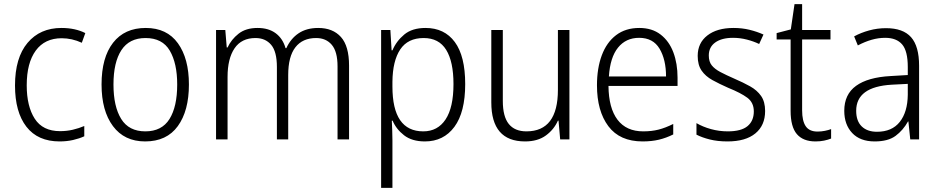

<svg xmlns="http://www.w3.org/2000/svg" viewBox="-20 -678 4567 934"><path d="M270 10Q164 10 108.5 -61.5Q53 -133 53 -262Q53 -397 114 -469.5Q175 -542 279 -542Q313 -542 342.5 -535.5Q372 -529 395 -517L378 -470Q330 -492 280 -492Q198 -492 154 -432Q110 -372 110 -263Q110 -161 149 -100.5Q188 -40 272 -40Q305 -40 334.5 -47Q364 -54 390 -65V-15Q366 -4 335.5 3Q305 10 270 10Z M899 -267Q899 -139 845 -64.5Q791 10 686 10Q585 10 529.5 -64.5Q474 -139 474 -267Q474 -398 530 -470Q586 -542 689 -542Q792 -542 845.5 -467.5Q899 -393 899 -267ZM532 -267Q532 -160 569.5 -99.5Q607 -39 687 -39Q767 -39 804.5 -99Q842 -159 842 -267Q842 -370 806 -431.5Q770 -493 688 -493Q609 -493 570.5 -434Q532 -375 532 -267Z M1528 -542Q1599 -542 1638.5 -498Q1678 -454 1678 -359V0H1622V-355Q1622 -427 1594 -460Q1566 -493 1518 -493Q1452 -493 1417 -448Q1382 -403 1382 -313V0H1327V-352Q1327 -427 1299 -460Q1271 -493 1223 -493Q1155 -493 1121 -443Q1087 -393 1087 -304V0H1031V-532H1076L1083 -447H1087Q1105 -486 1140.5 -514Q1176 -542 1233 -542Q1287 -542 1321.5 -516Q1356 -490 1369 -444H1373Q1394 -490 1432.5 -516Q1471 -542 1528 -542Z M2050 -542Q2142 -542 2192.5 -473.5Q2243 -405 2243 -269Q2243 -132 2190.5 -61Q2138 10 2047 10Q1984 10 1945.5 -20Q1907 -50 1890 -91H1886Q1887 -69 1888 -44Q1889 -19 1889 4V236H1834V-532H1879L1885 -433H1889Q1908 -478 1946.5 -510Q1985 -542 2050 -542ZM2041 -493Q1964 -493 1927 -437.5Q1890 -382 1889 -280V-257Q1889 -39 2039 -39Q2109 -39 2147.5 -97Q2186 -155 2186 -269Q2186 -378 2150.5 -435.5Q2115 -493 2041 -493Z M2750 -532V0H2705L2697 -91H2694Q2675 -48 2635.5 -19Q2596 10 2534 10Q2370 10 2370 -180V-532H2426V-187Q2426 -111 2455 -75Q2484 -39 2541 -39Q2694 -39 2694 -241V-532Z M3090 -542Q3152 -542 3193.5 -510Q3235 -478 3255.5 -423.5Q3276 -369 3276 -300V-260H2940Q2941 -152 2984 -95.5Q3027 -39 3109 -39Q3150 -39 3183.5 -47.5Q3217 -56 3255 -75V-24Q3221 -7 3185.5 1.5Q3150 10 3106 10Q2995 10 2939.5 -64Q2884 -138 2884 -263Q2884 -346 2907.5 -409Q2931 -472 2977 -507Q3023 -542 3090 -542ZM3089 -494Q3025 -494 2986.5 -446.5Q2948 -399 2942 -306H3220Q3220 -388 3188.5 -441Q3157 -494 3089 -494Z M3702 -138Q3702 -68 3654.5 -29Q3607 10 3519 10Q3471 10 3433 0.5Q3395 -9 3368 -23V-79Q3399 -61 3438.5 -50Q3478 -39 3520 -39Q3586 -39 3616.5 -64.5Q3647 -90 3647 -136Q3647 -179 3615.5 -202.5Q3584 -226 3522 -251Q3479 -270 3445.5 -288.5Q3412 -307 3393 -334.5Q3374 -362 3374 -406Q3374 -469 3421 -505.5Q3468 -542 3548 -542Q3590 -542 3626.5 -533Q3663 -524 3694 -510L3673 -464Q3646 -477 3613 -485.5Q3580 -494 3546 -494Q3491 -494 3459.5 -471.5Q3428 -449 3428 -408Q3428 -378 3442.5 -360Q3457 -342 3484.5 -327.5Q3512 -313 3553 -295Q3595 -277 3629 -258Q3663 -239 3682.5 -211Q3702 -183 3702 -138Z M3957 -38Q3975 -38 3992.5 -41.5Q4010 -45 4023 -50V-4Q4008 2 3989 6Q3970 10 3947 10Q3887 10 3856.5 -25.5Q3826 -61 3826 -139V-486H3758V-517L3827 -535L3845 -658H3882V-532H4020V-486H3882V-141Q3882 -90 3899.5 -64Q3917 -38 3957 -38Z M4290 -541Q4373 -541 4412 -497Q4451 -453 4451 -358V0H4408L4399 -87H4397Q4373 -44 4336.5 -17Q4300 10 4235 10Q4164 10 4125.5 -31Q4087 -72 4087 -139Q4087 -219 4144.5 -260.5Q4202 -302 4312 -308L4396 -313V-352Q4396 -430 4368.5 -462Q4341 -494 4286 -494Q4253 -494 4220 -484.5Q4187 -475 4153 -457L4135 -501Q4168 -519 4208 -530Q4248 -541 4290 -541ZM4318 -266Q4145 -256 4145 -139Q4145 -89 4172 -63Q4199 -37 4246 -37Q4319 -37 4357 -85Q4395 -133 4396 -217V-270Z"/></svg>

Font: Noto Sans Lao SemiCondensed Light
Style: Regular
Weight: 300
Width: 4
Designer: Monotype Design Team
Foundry: Monotype Imaging Inc.
Version: Version 2.003; ttfautohint (v1.8.4.7-5d5b)